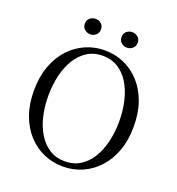

<svg xmlns="http://www.w3.org/2000/svg" viewBox="-161 -1037 1088 1182"><g transform="rotate(20 383.5 -446.0)"><path d="M262.9 -806.5Q242.6 -806.5 226.4 -820.4Q210.1 -834.4 210.1 -857.4Q210.1 -881.1 226.4 -894.4Q242.6 -907.8 262.9 -907.8Q284.5 -907.8 300.3 -894.4Q316 -881.1 316 -857.4Q316 -834.4 300.3 -820.4Q284.5 -806.5 262.9 -806.5ZM503.6 -806.5Q482.3 -806.5 466.4 -820.4Q450.5 -834.4 450.5 -857.4Q450.5 -881.1 466.4 -894.4Q482.3 -907.8 503.6 -907.8Q524.3 -907.8 540.5 -894.4Q556.7 -881.1 556.7 -857.4Q556.7 -834.4 540.5 -820.4Q524.3 -806.5 503.6 -806.5ZM383 16.1Q316.9 16.1 257.7 -9.3Q198.4 -34.7 153.2 -83.8Q107.9 -132.9 82.2 -203.3Q56.4 -273.6 56.4 -363.7Q56.4 -452.8 82.2 -523.6Q107.9 -594.3 153.2 -643.4Q198.4 -692.5 257.7 -718.7Q316.9 -744.9 383 -744.9Q450 -744.9 508.8 -719.5Q567.6 -694.1 613.1 -645Q658.7 -595.9 684.4 -525.1Q710.1 -454.4 710.1 -363.7Q710.1 -274.6 684.4 -204.2Q658.7 -133.7 613.1 -84.6Q567.6 -35.5 508.8 -9.7Q450 16.1 383 16.1ZM383 -18Q440.1 -18 483.7 -45.3Q527.4 -72.6 556.4 -120.2Q585.4 -167.8 600.2 -230.4Q615.1 -293.1 615.1 -363.7Q615.1 -434.4 600.2 -496.9Q585.4 -559.5 556.4 -607.1Q527.4 -654.7 483.7 -682Q440.1 -709.3 383 -709.3Q325.9 -709.3 282.6 -682Q239.2 -654.7 209.8 -607.1Q180.4 -559.5 165.5 -496.9Q150.7 -434.4 150.7 -363.7Q150.7 -293.1 165.5 -230.4Q180.4 -167.8 209.8 -120.2Q239.2 -72.6 282.6 -45.3Q325.9 -18 383 -18Z"/></g></svg>

Font: Source Han Serif JP VF
Style: Regular
Weight: 250
Designer: Ryoko NISHIZUKA 西塚涼子 (kana & ideographs); Frank Grießhammer (Latin, Greek & Cyrillic); Wenlong ZHANG 张文龙 (bopomofo); San
Foundry: Adobe
Version: Version 2.001;hotconv 1.1.0;makeotfexe 2.6.0